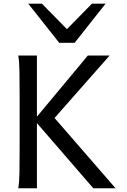

<svg xmlns="http://www.w3.org/2000/svg" viewBox="-20 -1011 680 1031"><path d="M178.2 -384.3 451.7 -712.9H568.8L272.9 -377.4L600.6 0H481L178.2 -350.1V0H78.1Q83.5 -29.3 84.5 -84.7Q85.4 -140.1 85.4 -212.4V-500.5Q85.4 -572.8 84.5 -628.2Q83.5 -683.6 78.1 -712.9H178.2ZM205.1 -991.2 339.4 -854.5 473.6 -991.2H546.9L380.9 -781.2H297.9L131.8 -991.2Z"/></svg>

Font: Andika DR AuSIL
Style: Regular
Weight: 400
Designer: Annie Olsen & Victor Gaultney
Foundry: SIL International
Version: Version 0.003